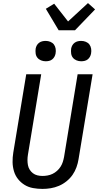

<svg xmlns="http://www.w3.org/2000/svg" viewBox="-20 -1216 640 1244"><path d="M255 8Q224 8 194 2.5Q164 -3 139.5 -18Q115 -33 97 -55.5Q79 -78 70.5 -106.5Q62 -135 61.5 -165.5Q61 -196 66 -227L150 -735H247L161 -214Q158 -196 158 -179Q158 -162 161 -146Q164 -130 172.5 -116.5Q181 -103 193.5 -93.5Q206 -84 222 -80Q238 -76 255 -76Q271 -76 288 -79Q305 -82 320.5 -89.5Q336 -97 349.5 -109Q363 -121 372.5 -136Q382 -151 387 -167Q392 -183 395 -199L483 -735H580L489 -185Q485 -159 475.5 -132.5Q466 -106 450 -83Q434 -60 411 -41.5Q388 -23 362 -12Q336 -1 309 3.5Q282 8 255 8ZM506 -819Q490 -819 475.5 -825Q461 -831 452 -842.5Q443 -854 441 -869.5Q439 -885 441 -901Q443 -912 448.5 -922Q454 -932 463.5 -939Q473 -946 484 -948.5Q495 -951 506 -951Q522 -951 536.5 -945Q551 -939 559.5 -927.5Q568 -916 570.5 -900.5Q573 -885 570 -869Q568 -858 562.5 -848Q557 -838 548 -831Q539 -824 528 -821.5Q517 -819 506 -819ZM276 -819Q260 -819 245.5 -825Q231 -831 222 -842.5Q213 -854 211 -869.5Q209 -885 211 -901Q213 -912 218.5 -922Q224 -932 233.5 -939Q243 -946 254 -948.5Q265 -951 276 -951Q292 -951 306.5 -945Q321 -939 329.5 -927.5Q338 -916 340.5 -900.5Q343 -885 340 -869Q338 -858 332.5 -848Q327 -838 318 -831Q309 -824 298 -821.5Q287 -819 276 -819ZM360 -1020 277 -1159 331 -1192 421 -1077 550 -1196 596 -1155 466 -1020Z"/></svg>

Font: Iosevka Aile Medium Oblique
Style: Regular
Weight: 500
Italic angle: -9°
Designer: Belleve Invis
Foundry: Belleve Invis
Version: Version 31.1.0; ttfautohint (v1.8.4)